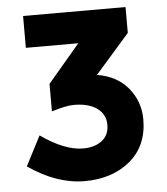

<svg xmlns="http://www.w3.org/2000/svg" viewBox="-51 -645 694 799"><g transform="rotate(-5 295.5 -245.5)"><path d="M75 -466V-599H503V-491L360 -328Q444 -314 490 -257.5Q536 -201 536 -127Q536 -17 461.5 45.5Q387 108 271 108Q155 108 36 26L100 -98Q199 -28 277 -28Q324 -28 354.5 -51Q385 -74 385 -117.5Q385 -161 350 -186.5Q315 -212 253 -212Q220 -212 160 -193V-308L294 -466Z"/></g></svg>

Font: Montserrat Alternates
Style: Bold
Weight: 700
Version: Version 2.001